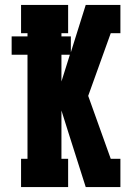

<svg xmlns="http://www.w3.org/2000/svg" viewBox="-20 -755 540 775"><path d="M65 0V-114H91V-534H27V-608H91V-621H65V-735H255V-621H228V-608H266V-544L326 -735H466V-621H427L336 -368L427 -114H466V0H326L257 -217L228 -309V-114H255V0ZM228 -426 262 -534H228Z"/></svg>

Font: Iosevka Slab Heavy
Style: Regular
Weight: 900
Monospace: yes
Designer: Belleve Invis
Foundry: Belleve Invis
Version: Version 11.1.0; ttfautohint (v1.8.3)